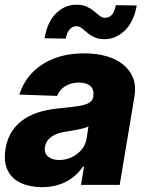

<svg xmlns="http://www.w3.org/2000/svg" viewBox="-28 -777 610 807"><path d="M148.4 9.8Q96.7 9.3 58.8 -8.3Q21 -25.9 3.9 -61.8Q-13.2 -97.7 -4.9 -151.4Q2.9 -196.8 24.2 -227.8Q45.4 -258.8 76.7 -278.6Q107.9 -298.3 146.2 -308.6Q184.6 -318.8 226.6 -322.3Q273.4 -326.7 302.5 -331.3Q331.5 -335.9 346.4 -345Q361.3 -354 364.3 -370.6V-373Q368.2 -399.9 352.3 -414.8Q336.4 -429.7 304.2 -430.2Q270.5 -429.7 246.3 -414.8Q222.2 -399.9 211.9 -374L53.7 -379.4Q68.4 -429.2 104.7 -468.5Q141.1 -507.8 197 -530.3Q252.9 -552.7 326.7 -552.7Q378.4 -552.7 420.2 -540.5Q461.9 -528.3 490.7 -504.9Q519.5 -481.4 532 -447.8Q544.4 -414.1 537.1 -371.1L475.1 0H312.5L325.2 -76.7H320.8Q301.3 -48.3 275.6 -29.3Q250 -10.3 218.3 -0.5Q186.5 9.3 148.4 9.8ZM221.2 -104.5Q248.5 -104.5 272.9 -116Q297.4 -127.4 314.5 -147.5Q331.5 -167.5 335.9 -194.3L343.8 -245.6Q336.4 -241.7 325.2 -238.5Q314 -235.4 300.8 -232.7Q287.6 -230 274.4 -228Q261.2 -226.1 249 -223.6Q223.6 -220.2 205.1 -211.7Q186.5 -203.1 175.3 -190.4Q164.1 -177.7 161.1 -159.7Q157.2 -133.3 174.1 -118.9Q190.9 -104.5 221.2 -104.5ZM412.6 -612.3Q386.2 -612.3 368.9 -620.4Q351.6 -628.4 339.1 -639.2Q326.7 -649.9 315.9 -658.4Q305.2 -667 292.5 -667Q275.9 -666.5 264.2 -652.8Q252.4 -639.2 248.5 -614.7L159.2 -616.2Q171.4 -686.5 208.5 -721.9Q245.6 -757.3 293 -757.3Q319.3 -757.3 336.9 -749Q354.5 -740.7 367.2 -730Q379.9 -719.2 390.6 -710.7Q401.4 -702.1 413.6 -702.1Q433.1 -702.6 443.8 -716.8Q454.6 -731 459 -755.4L546.9 -753.9Q534.2 -685.1 496.8 -648.9Q459.5 -612.8 412.6 -612.3Z"/></svg>

Font: Inter Tight ExtraBold
Style: Italic
Weight: 800
Italic angle: -9.39999°
Designer: Rasmus Andersson
Foundry: rsms
Version: Version 3.004